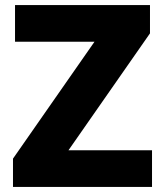

<svg xmlns="http://www.w3.org/2000/svg" viewBox="-20 -734 645 754"><path d="M577 0H31V-111L351 -570H39V-714H569V-603L249 -144H577Z"/></svg>

Font: Noto Sans Oriya ExtraBold
Style: Regular
Weight: 800
Version: Version 2.003